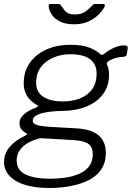

<svg xmlns="http://www.w3.org/2000/svg" viewBox="-35 -761 656 956"><path d="M214 175Q102 175 43.5 139.5Q-15 104 -15 46Q-15 3 14 -30.5Q43 -64 90 -85Q97 -89 99 -92Q101 -95 95 -98Q78 -108 70 -119.5Q62 -131 62 -147Q62 -167 75 -182Q88 -197 107 -208Q126 -219 144 -225Q151 -227 153 -231.5Q155 -236 149 -238Q116 -257 99.5 -283.5Q83 -310 83 -346Q83 -393 101.5 -428.5Q120 -464 152 -488.5Q184 -513 225.5 -525.5Q267 -538 313 -538Q376 -538 411 -523.5Q446 -509 465 -491Q470 -487 475.5 -488.5Q481 -490 486 -495Q499 -505 514.5 -514Q530 -523 547.5 -529Q565 -535 581 -535Q593 -535 597.5 -531.5Q602 -528 601 -520L597 -495Q596 -486 592.5 -482.5Q589 -479 580 -478Q561 -477 548 -474Q535 -471 523 -466Q493 -453 497 -442Q501 -433 504.5 -420.5Q508 -408 508 -390Q508 -343 488.5 -308.5Q469 -274 436 -252Q403 -230 362 -219.5Q321 -209 276 -209Q267 -209 243 -207.5Q219 -206 192.5 -201.5Q166 -197 147 -187Q128 -177 128 -160Q128 -145 149.5 -138.5Q171 -132 220 -129L344 -122Q420 -118 456 -87Q492 -56 492 1Q492 41 476.5 70Q461 99 434 119Q407 139 371.5 151Q336 163 295.5 169Q255 175 214 175ZM215 129Q253 129 290.5 123.5Q328 118 359 104.5Q390 91 408.5 67Q427 43 427 7Q427 -27 406.5 -43.5Q386 -60 334 -63L167 -73Q134 -66 107 -51Q80 -36 64 -14Q48 8 48 37Q48 87 93 108Q138 129 215 129ZM279 -256Q323 -256 361 -270Q399 -284 422.5 -315Q446 -346 446 -396Q446 -442 413 -466.5Q380 -491 315 -491Q271 -491 232 -475Q193 -459 169 -427.5Q145 -396 145 -348Q145 -303 180 -279.5Q215 -256 279 -256ZM478 -741Q484 -741 486.5 -737.5Q489 -734 485 -727Q476 -708 455 -687.5Q434 -667 404 -653.5Q374 -640 333 -640Q293 -640 265.5 -653Q238 -666 223.5 -687Q209 -708 207 -732Q207 -735 209 -738Q211 -741 216 -741H258Q264 -741 265.5 -738Q267 -735 271 -730Q277 -724 283.5 -713.5Q290 -703 303 -696Q316 -689 338 -689Q372 -689 392.5 -705Q413 -721 427 -736Q430 -740 433 -740.5Q436 -741 439 -741Z"/></svg>

Font: Libre Franklin Thin Light
Style: Italic
Weight: 300
Italic angle: -8°
Version: Version 3.000